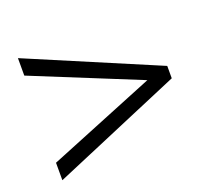

<svg xmlns="http://www.w3.org/2000/svg" viewBox="-82 -532 672 620"><g transform="rotate(-20 254.0 -222.0)"><path d="M438 -208 34.5 -372V-432L479 -243.5V-201L34.5 -12.5V-72.5L438 -236.5Z"/></g></svg>

Font: Newsreader 24pt SemiBold
Style: Regular
Weight: 600
Designer: Hugues Gentile
Foundry: Production Type
Version: Version 1.003